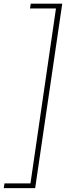

<svg xmlns="http://www.w3.org/2000/svg" viewBox="-69 -758 360 1024"><path d="M-49 245.5H118.5L263 -738.5H95L91 -713H229.5L93.5 220H-45Z"/></svg>

Font: HK Grotesk ExtraLight
Style: Italic
Weight: 200
Italic angle: -16°
Designer: Alfredo Marco Pradil
Foundry: Hanken Design Co.
Version: Version 3.001;FEAKit 1.0